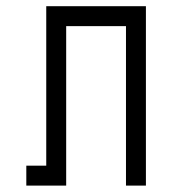

<svg xmlns="http://www.w3.org/2000/svg" viewBox="-20 -582 540 602"><path d="M125 -62.5H62.5V0H187.5Q187.5 0 187.5 -500H375Q375 -500 375 0H437.5V-562.5H125Q125 -562.5 125 -62.5Z"/></svg>

Font: BFUnifontExMono
Style: Regular
Weight: 500
Version: Version 15.0.06